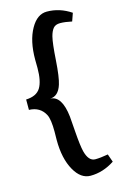

<svg xmlns="http://www.w3.org/2000/svg" viewBox="-123 -809 566 906"><g transform="rotate(-15 160.0 -356.0)"><path d="M1.5 -381.3Q52.7 -383.3 72.3 -415Q91.8 -446.8 91.8 -511.2L91.3 -552.2Q91.3 -643.6 124 -701.2Q155.3 -756.8 202.6 -756.8Q265.1 -756.8 320.3 -719.7L306.6 -680.7Q272.9 -688 249.5 -688Q226.6 -688 215.6 -674.8Q204.6 -661.6 198.2 -636.7Q190.4 -605.5 185.1 -523.9Q179.7 -442.4 168.9 -408.7Q152.3 -356.4 111.8 -356Q168.5 -354.5 180.2 -250Q181.2 -242.2 186 -174.1Q190.9 -106 198.2 -76.2Q211.4 -24.4 244.1 -24.4Q268.6 -24.4 306.6 -31.2L320.3 7.8Q263.7 44.9 202.6 44.9Q155.3 44.9 124 -10.7Q91.3 -68.4 91.3 -159.7L91.8 -200.2Q91.8 -259.8 80.1 -283.2Q56.6 -329.1 1.5 -330.6Z"/></g></svg>

Font: Corben
Style: Regular
Weight: 400
Designer: vernon adams
Foundry: vernon adams
Version: Version 1.100